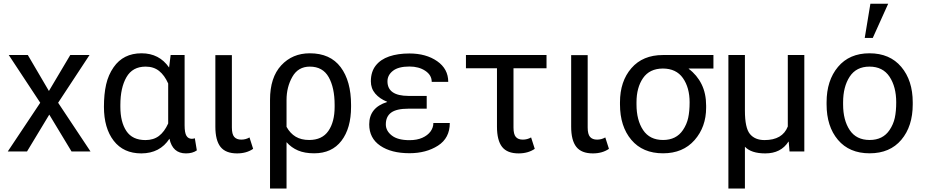

<svg xmlns="http://www.w3.org/2000/svg" viewBox="-20 -830 5068 1052"><path d="M476 0H372L250 -202L128 0H22.5L200.5 -267L28 -528.5H132.5L248 -331.5L365 -528.5H470.5L298.5 -267Z M777 -62.5Q821 -62.5 851 -85.2Q881 -108 901.5 -153.5V-372.5Q881.5 -417.5 851.8 -441.2Q822 -465 778 -465Q706 -465 672.8 -407Q639.5 -349 639.5 -255V-244.5Q639.5 -161.5 672.5 -112Q705.5 -62.5 777 -62.5ZM999 10.5Q925.5 10.5 908.5 -70Q856.5 10 754.5 10.5Q656.5 10.5 603 -58.8Q549.5 -128 549.5 -244.5Q549.5 -314.5 561.5 -367.2Q573.5 -420 602.5 -461.5Q655.5 -538 755.5 -538Q852.5 -538 906.5 -460L915 -528.5H991.5V-143.5Q991.5 -102.5 1001.5 -86Q1011.5 -69.5 1031 -69.5Q1040 -69.5 1047.5 -72.5L1058.5 -6Q1035 10.5 999 10.5Z M1279 10.5Q1216.5 10.5 1188.2 -25.2Q1160 -61 1160 -136V-528H1250.5V-131.5Q1250.5 -94.5 1263.5 -79.8Q1276.5 -65 1302 -65Q1326.5 -65 1347 -77L1367 -14.5Q1331 10.5 1279 10.5Z M1674 -63Q1745 -63 1779.2 -112.5Q1813.5 -162 1813.5 -244.5V-255Q1813.5 -349.5 1781 -407.2Q1748.5 -465 1677.5 -465Q1613.5 -465 1581.8 -409Q1550 -353 1550 -282V-135Q1570 -99 1600.2 -81Q1630.5 -63 1674 -63ZM1550 203H1459.5V-282H1460L1459.5 -283Q1459.5 -405.5 1520.8 -471.8Q1582 -538 1677.5 -538Q1789.5 -538 1846.5 -462Q1903.5 -386 1903.5 -255V-244.5Q1903.5 -127.5 1851 -58.8Q1798.5 10 1701 10Q1649.5 10 1613 -5.5Q1576.5 -21 1550 -51Z M2223.5 9.5Q2123.5 9.5 2063.2 -31.8Q2003 -73 2003 -148.5Q2003 -240.5 2101 -271V-272.5Q2060 -289 2036 -317.2Q2012 -345.5 2012 -384.5Q2012 -436.5 2038.5 -470.5Q2065 -504.5 2112.5 -520.8Q2160 -537 2223.5 -537Q2314.5 -537 2375.2 -494.8Q2436 -452.5 2436 -381.5H2345.5Q2345.5 -418.5 2310.2 -442Q2275 -465.5 2223.5 -465.5Q2163 -465.5 2133 -442Q2103 -418.5 2103 -384.5Q2103 -305 2217.5 -304.5H2318V-234.5H2217.5Q2152.5 -234.5 2123.2 -213Q2094 -191.5 2094 -148.5Q2094 -113 2126.8 -87.5Q2159.5 -62 2223.5 -62Q2264.5 -62 2293.8 -75Q2323 -88 2338.8 -109.5Q2354.5 -131 2354.5 -156H2444.5Q2444.5 -73.5 2379.8 -32Q2315 9.5 2223.5 9.5Z M2821.5 10.5Q2759 10.5 2731 -25.2Q2703 -61 2703 -136V-456H2533V-528.5H2974.5V-456H2793.5V-131.5Q2793.5 -94.5 2806.2 -79.8Q2819 -65 2844.5 -65Q2869 -65 2890 -77L2910 -14.5Q2873.5 10.5 2821.5 10.5Z M3228.5 10.5Q3166 10.5 3137.8 -25.2Q3109.5 -61 3109.5 -136V-528H3200V-131.5Q3200 -94.5 3213 -79.8Q3226 -65 3251.5 -65Q3276 -65 3296.5 -77L3316.5 -14.5Q3280.5 10.5 3228.5 10.5Z M3613 -63Q3685.5 -63 3722 -117.5Q3743 -148.5 3750.8 -184.5Q3758.5 -220.5 3758.5 -269.5Q3758.5 -350 3721.8 -402.2Q3685 -454.5 3611.5 -454.5Q3539 -454 3503.2 -402Q3467.5 -350 3467.5 -269.5V-258Q3467.5 -171.5 3503.8 -117.2Q3540 -63 3613 -63ZM3613 10Q3501.5 10 3439.2 -63.8Q3377 -137.5 3377 -258V-269.5Q3377 -384.5 3439.5 -456.5Q3502 -528.5 3612 -528.5H3889V-454.5H3754L3753.5 -453Q3799 -419 3824 -368.5Q3849 -318 3849 -251.5V-240Q3849 -134.5 3785.5 -62.2Q3722 10 3613 10Z M4061.5 203H3971V-528.5H4061.5V-224Q4061.5 -129 4089 -95.8Q4116.5 -62.5 4169 -62.5Q4267.5 -62.5 4296.5 -137V-528.5H4387V0H4306L4301.5 -53.5L4300 -54Q4259 10.5 4173 10.5Q4096 10.5 4061.5 -26Z M4762 -622H4718L4749 -809.5H4846.5ZM4745 10Q4633.5 10 4571.2 -63.8Q4509 -137.5 4509 -258V-269.5Q4509 -389 4571.5 -463.5Q4634 -538 4744 -538Q4855.5 -538 4918.2 -463.5Q4981 -389 4981 -269.5V-258Q4981 -138 4918.5 -64Q4856 10 4745 10ZM4745 -63Q4817.5 -63 4854 -117.5Q4875 -148.5 4882.8 -184.5Q4890.5 -220.5 4890.5 -269.5Q4890.5 -354.5 4853.8 -409.8Q4817 -465 4744 -465Q4671.5 -465 4635.5 -409.8Q4599.5 -354.5 4599.5 -269.5V-258Q4599.5 -171.5 4635.8 -117.2Q4672 -63 4745 -63Z"/></svg>

Font: Roberto Sans
Style: Regular
Weight: 400
Designer: Google (font) & Cristiano Sobral (main changes)
Version: Version 1.500; ttfautohint (v1.8.4.7-5d5b-dirty)